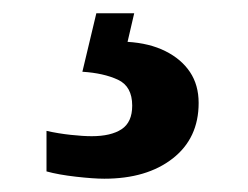

<svg xmlns="http://www.w3.org/2000/svg" viewBox="-20 -29 373 289"><path d="M137 240Q121 240 94.5 237Q68 234 50 229V168Q68 172 86.5 174Q105 176 118 176Q147 176 163 165.5Q179 155 179 130Q179 101 157.5 91Q136 81 104 79L125 -9H182L172 34Q205 36 229 48Q253 60 266 79.5Q279 99 279 126Q279 179 240 209.5Q201 240 137 240Z"/></svg>

Font: Noto Serif Myanmar
Style: Regular
Weight: 400
Designer: Ben Mitchell and the Monotype Design Team
Foundry: Monotype Imaging Inc.
Version: Version 2.106